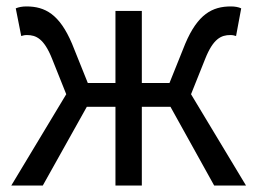

<svg xmlns="http://www.w3.org/2000/svg" viewBox="-20 -577 800 597"><path d="M15 0H113L250 -245H339V0H421V-245H510L646 0H745L574 -284L618 -394C643 -457 668 -468 696 -468C704 -468 707 -467 714 -465L730 -551C722 -555 710 -557 698 -557C640 -557 595 -533 556 -441L507 -319H421V-543H339V-319H253L204 -441C165 -533 120 -557 62 -557C50 -557 38 -555 29 -551L46 -465C53 -467 56 -468 64 -468C92 -468 117 -457 142 -394L186 -284Z"/></svg>

Font: GenYoGothic2 TW R
Style: Regular
Weight: 400
Version: Version 2.100;PS 2.1;hotconv 16.6.51;makeotf.lib2.5.65220 DE